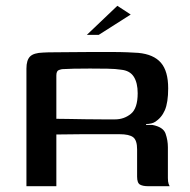

<svg xmlns="http://www.w3.org/2000/svg" viewBox="-20 -641 654 661"><path d="M358 -179Q358 -179 332.5 -179Q307 -179 265 -179Q223 -179 174 -178V0H71V-405Q71 -434 83.5 -446.5Q96 -459 128 -460Q143 -461 169 -461Q195 -461 228 -461.5Q261 -462 295.5 -462Q330 -462 362 -462Q394 -462 418.5 -461Q443 -460 456 -459Q509 -454 534 -425Q559 -396 559 -337Q559 -288 547.5 -261.5Q536 -235 513 -221Q509 -218 500.5 -216Q492 -214 483 -214V-211Q488 -211 494 -211Q500 -211 504 -211Q542 -204 550 -181Q558 -158 558 -134V-28Q558 -15 560.5 -8Q563 -1 564 0H489Q472 0 462 -5.5Q452 -11 452 -33V-127Q452 -158 438.5 -168.5Q425 -179 391 -179ZM174 -232Q187 -232 214.5 -231.5Q242 -231 275 -230.5Q308 -230 336 -230Q364 -230 376 -230Q407 -230 430.5 -249Q454 -268 454 -320Q454 -356 440.5 -377Q427 -398 397 -401Q379 -404 350 -404.5Q321 -405 290 -405Q259 -405 233.5 -404.5Q208 -404 195 -403Q192 -403 183 -400Q174 -397 174 -381ZM279 -521 384 -621 430 -591 320 -521Z"/></svg>

Font: Genos Thin Medium
Style: Regular
Weight: 500
Version: Version 1.010